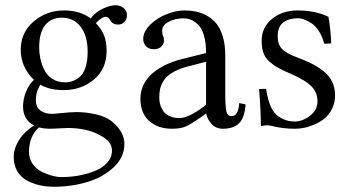

<svg xmlns="http://www.w3.org/2000/svg" viewBox="-20 -482 1343 737"><path d="M316.4 -283.2Q316.4 -344.7 289.6 -379.4Q262.7 -414.1 217.3 -414.1Q176.3 -414.1 153.3 -385.5Q130.4 -356.9 130.4 -300.3Q130.4 -278.3 135 -256.8Q139.6 -235.4 149.9 -213.9Q160.2 -192.4 180.9 -179.2Q201.7 -166 230 -166Q245.1 -166 258.5 -170.7Q272 -175.3 285.9 -186.8Q299.8 -198.2 308.1 -222.9Q316.4 -247.6 316.4 -283.2ZM129.4 7.3Q91.3 42 91.3 101.1Q91.3 127.4 105.5 147.5Q119.6 167.5 140.9 177.7Q162.1 188 181.2 192.9Q200.2 197.8 215.3 197.8Q249 197.8 282 191.9Q314.9 186 344.2 174.3Q373.5 162.6 391.6 142.3Q409.7 122.1 409.7 96.2Q409.7 76.7 397.9 62.5Q386.2 48.3 357.4 33.7Q308.6 9.3 240.2 9.3Q228 9.3 207 10.7Q185.5 12.2 166.5 12.2Q152.3 12.2 129.4 7.3ZM433.1 -387.7Q412.6 -387.7 402.8 -404.8Q395.5 -417.5 385.7 -417.5Q377.4 -417.5 366 -409.4Q354.5 -401.4 348.1 -393.1Q370.1 -369.6 379.6 -345.7Q389.2 -321.8 389.2 -286.6Q389.2 -217.3 340.6 -176.8Q292 -136.2 225.1 -136.2Q169.9 -136.2 135.3 -156.7Q117.7 -130.9 117.7 -99.1Q117.7 -69.8 135.7 -57.4Q153.8 -44.9 179.2 -44.9Q187 -44.9 210.4 -47.4Q252.9 -51.8 274.9 -51.8Q310.5 -51.8 350.1 -42.7Q389.6 -33.7 415.5 -10.7Q457.5 26.9 457.5 70.3Q457.5 121.6 416.3 160.2Q375 198.7 314.7 216.8Q254.4 234.9 187 234.9Q157.7 234.9 131.8 229Q106 223.1 83 210.7Q60.1 198.2 46.4 175.3Q32.7 152.3 32.7 121.1Q32.7 88.4 53 55.9Q73.2 23.4 110.8 -0.5Q68.4 -22.5 68.4 -73.7Q68.4 -100.6 79.6 -129.2Q90.8 -157.7 110.4 -175.3Q59.6 -224.1 59.6 -291Q59.6 -357.4 109.4 -399.7Q159.2 -441.9 225.6 -441.9Q288.1 -441.9 328.1 -411.1Q345.2 -434.6 373.8 -448.2Q402.3 -461.9 423.3 -461.9Q442.4 -461.9 454.8 -450.9Q467.3 -439.9 467.3 -423.8Q467.3 -407.7 457.5 -397.7Q447.8 -387.7 433.1 -387.7Z M771 -245.1 692.4 -224.6Q660.6 -215.3 639.4 -201.9Q618.2 -188.5 608.2 -172.4Q598.1 -156.2 594.7 -141.4Q591.3 -126.5 591.3 -107.4Q591.3 -94.2 594.7 -81.5Q598.1 -68.8 606.2 -56.4Q614.3 -43.9 630.6 -36.4Q647 -28.8 669.4 -28.8Q689.9 -28.8 719 -44.7Q748 -60.5 771 -80.1ZM835.4 12.2Q809.1 12.2 792.2 -6.1Q775.4 -24.4 771.5 -46.4L748.5 -30.3Q711.4 -4.4 691.9 3.9Q672.4 12.2 640.1 12.2Q585.9 12.2 552.5 -17.8Q519 -47.9 519 -102.5Q519 -158.2 562 -197.5Q605 -236.8 679.2 -255.4L771 -278.3Q771 -318.4 762.7 -346.4Q754.4 -374.5 740.2 -387.7Q726.1 -400.9 712.6 -406.2Q699.2 -411.6 684.6 -411.6Q653.3 -411.6 627.9 -398.7Q602.5 -385.7 602.5 -364.3Q602.5 -351.6 606 -343.8Q609.4 -337.9 609.4 -325.7Q609.4 -314 599.4 -303.5Q589.4 -293 569.8 -293Q552.2 -293 541 -304Q529.8 -314.9 529.8 -332.5Q529.8 -360.4 555.9 -386.5Q582 -412.6 618.7 -427.2Q655.3 -441.9 687.5 -441.9Q711.4 -441.9 732.2 -437.7Q752.9 -433.6 774.2 -421.9Q795.4 -410.2 810.5 -391.6Q825.7 -373 835.2 -341.8Q844.7 -310.5 844.7 -269.5V-122.6Q844.7 -71.8 848.9 -54Q853 -36.1 869.1 -36.1Q895 -36.1 898.4 -86.4L922.9 -81.1Q918.5 -28.8 897.2 -8.3Q876 12.2 835.4 12.2Z M974.6 -140.1 1001.5 -141.1Q1004.4 -116.7 1013.4 -88.6Q1022.5 -60.5 1037.6 -44.9Q1047.9 -34.2 1067.1 -24.9Q1086.4 -15.6 1111.3 -15.6Q1141.1 -15.6 1169.9 -37.6Q1198.7 -59.6 1198.7 -93.3Q1198.7 -126.5 1176 -150.1Q1153.3 -173.8 1095.2 -199.2Q1063.5 -212.9 1046.4 -222.4Q1029.3 -231.9 1013.2 -246.6Q997.1 -261.2 990.7 -280.3Q984.4 -299.3 984.4 -326.7Q984.4 -376.5 1023.9 -409.2Q1063.5 -441.9 1122.6 -441.9Q1190.4 -441.9 1240.7 -417.5Q1249 -371.1 1251.5 -315.4L1224.6 -314Q1217.3 -342.8 1203.4 -363.5Q1189.5 -384.3 1173.6 -394Q1157.7 -403.8 1145.3 -408Q1132.8 -412.1 1123 -412.1Q1089.8 -412.1 1067.9 -396.2Q1045.9 -380.4 1045.9 -342.3Q1045.9 -312 1062 -294.7Q1078.1 -277.3 1119.1 -262.2Q1153.3 -249.5 1177 -237.5Q1200.7 -225.6 1222.4 -208.3Q1244.1 -190.9 1255.1 -168Q1266.1 -145 1266.1 -115.7Q1266.1 -87.4 1254.6 -64.5Q1243.2 -41.5 1226.1 -27.6Q1209 -13.7 1187.7 -4.4Q1166.5 4.9 1147.9 8.5Q1129.4 12.2 1113.8 12.2Q1064 12.2 1023.9 1.5Q1015.6 -1 1004.9 -1Q996.1 -1 981.4 2Q981.4 -53.7 974.6 -140.1Z"/></svg>

Font: Libertinage
Style: l
Weight: 400
Designer: OSP
Foundry: OSP
Version: Version 1.0; 2008; OFL relea